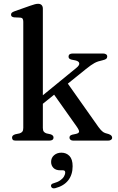

<svg xmlns="http://www.w3.org/2000/svg" viewBox="-20 -758 634 1035"><path d="M64.5 0Q53 0 49 -4.5Q45 -9 45 -16.5Q45 -22.5 49 -26.8Q53 -31 62 -34L85.5 -39Q95.5 -42 100.5 -48.5Q105.5 -55 105.5 -68.5V-641Q105.5 -652 101.8 -657.2Q98 -662.5 89.5 -663L55.5 -664.5Q47 -666 43.2 -669.5Q39.5 -673 39.5 -679Q39.5 -685.5 43.8 -689.5Q48 -693.5 59 -697.5L142.5 -727Q158 -732.5 167.8 -735Q177.5 -737.5 185.5 -737.5Q198 -737.5 204.5 -730.5Q211 -723.5 211 -711.5V-68.5Q211 -55 216 -48.5Q221 -42 230.5 -39L253 -34Q268.5 -28.5 268.5 -17Q268.5 0 245.5 0ZM177.5 -217 391.5 -392Q409 -406 407.2 -417Q405.5 -428 386 -432.5L365.5 -436.5Q356.5 -439 353 -442.8Q349.5 -446.5 349.5 -453Q349.5 -461 355.2 -465.2Q361 -469.5 371.5 -469.5H536Q546 -469.5 552 -465.2Q558 -461 558 -453.5Q558 -446 553 -441.2Q548 -436.5 532.5 -433Q507.5 -428 489.8 -418.5Q472 -409 443.5 -386L188 -180ZM334.5 -323 511 -73Q525 -54 535 -47Q545 -40 565 -35.5Q575.5 -32 580 -27Q584.5 -22 584.5 -15.5Q584.5 -8.5 578.5 -4.2Q572.5 0 562.5 0H374.5Q365.5 0 360 -4.5Q354.5 -9 354.5 -16Q354.5 -22 357.8 -25.8Q361 -29.5 369.5 -32L388.5 -36Q405 -39.5 406.2 -47.8Q407.5 -56 392.5 -77L262 -261.5ZM305 160Q280.5 160 268 147Q255.5 134 255.5 115Q255.5 92.5 271.5 78.8Q287.5 65 311 65Q337.5 65 354.5 82.8Q371.5 100.5 371.5 138Q371.5 183.5 347.8 214Q324 244.5 277.5 256.5Q268.5 258.5 263 256Q257.5 253.5 255.5 247.5Q253.5 241.5 256.8 236.8Q260 232 268.5 230Q290.5 224 304.2 214.5Q318 205 324.8 193.5Q331.5 182 331.5 171.5Q331.5 160 319 160Z"/></svg>

Font: Fraunces
Style: Regular
Weight: 400
Version: Version 1.000;[b76b70a41]